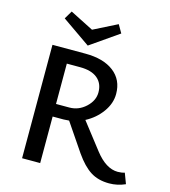

<svg xmlns="http://www.w3.org/2000/svg" viewBox="-126 -966 952 1076"><g transform="rotate(15 350.0 -428.0)"><path d="M456 -819 292 -705 128 -819 156 -866 292 -797 429 -866ZM677 -71 700 -10Q655 10 607 10Q543 10 498.5 -18.5Q454 -47 410 -110L300 -272Q280 -270 269 -270H205V0H100V-658H291Q396 -658 456 -612Q516 -566 516 -484Q516 -429 480 -379Q444 -329 387 -299L505 -147Q569 -65 637 -65Q660 -65 677 -71ZM205 -343H282Q336 -343 377 -381Q418 -419 418 -467Q418 -519 383 -548Q348 -577 282 -577H205Z"/></g></svg>

Font: EauTest Semibold
Style: Regular
Weight: 600
Designer: Christian Thalmann (Catharsis Fonts)
Version: Version 0.001;PS 000.001;hotconv 1.0.88;makeotf.lib2.5.64775